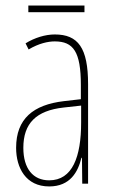

<svg xmlns="http://www.w3.org/2000/svg" viewBox="-20 -661 406 691"><path d="M284 -641H82V-617H284ZM177 -537C143 -537 104 -525 72 -505L83 -483C120 -505 153 -512 177 -512C244 -512 271 -475 271 -355V-304L210 -297C100 -284 38 -234 38 -129C38 -57 73 10 157 10C233 10 261 -43 273 -93H275L276 0H297V-358C297 -489 261 -537 177 -537ZM209 -274 272 -281V-220C272 -97 241 -12 157 -12C99 -12 64 -54 64 -129C64 -217 110 -263 209 -274Z"/></svg>

Font: Noto Sans Gurmukhi UI ExtraCondensed Thin
Style: Regular
Weight: 100
Width: 2
Designer: Jelle Bosma - Monotype Design Team
Foundry: Monotype Imaging Inc.
Version: Version 2.004